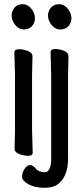

<svg xmlns="http://www.w3.org/2000/svg" viewBox="-20 -724 390 912"><path d="M87.6 -704.1Q112.3 -704.1 129.2 -682.1Q146 -660.2 146 -637.7Q146 -615.2 131.6 -599.6Q117.2 -584 93.3 -584Q69.3 -584 52.2 -605.5Q35.2 -627 35.2 -649.4Q35.2 -671.9 49.1 -688Q63 -704.1 87.6 -704.1ZM49.3 -17.1 51.3 -105V-368.2L48.3 -475.1Q48.3 -490.2 69.8 -490.2Q91.3 -490.2 112.8 -481.7Q134.3 -473.1 134.3 -457L132.3 -368.2V-105L135.3 1Q135.3 16.1 114.3 16.1Q93.3 16.1 71.3 7.6Q49.3 -1 49.3 -17.1ZM260.7 -704.1Q285.2 -704.1 302.2 -682.1Q319.3 -660.2 319.3 -637.7Q319.3 -615.2 304.7 -599.6Q290 -584 266.1 -584Q242.2 -584 225.1 -605.5Q208 -627 208 -649.4Q208 -671.9 222.2 -688Q236.3 -704.1 260.7 -704.1ZM305.2 -457 303.2 -363.8V29.8Q303.2 107.9 262.2 145Q238.3 168 192.1 168Q146 168 115.5 151.4Q85 134.8 85 115.5Q85 96.2 96.7 78.1Q108.4 60.1 122.3 60.1Q136.2 60.1 148.9 75.2Q163.1 94.2 194.3 94.2Q207 94.2 215.1 77.6Q223.1 61 223.1 30.8V-363.8L220.2 -475.1Q220.2 -491.2 241.7 -491.2Q263.2 -491.2 284.2 -482.7Q305.2 -474.1 305.2 -457Z"/></svg>

Font: LXGW WenKai GB Screen
Style: Regular
Weight: 400
Designer: LXGW / Fontworks Inc.
Foundry: LXGW / Fontworks Inc.
Version: Version 1.321;February 19, 2024;FontCreator 14.0.0.2901 64-b